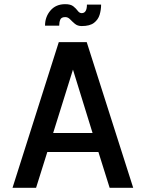

<svg xmlns="http://www.w3.org/2000/svg" viewBox="-20 -902 699 921"><path d="M40 -1 262 -700H396L619 -1H506L452 -173H207L153 -1ZM330 -568 235 -264H424ZM372 -777Q352 -777 339 -788Q326 -799 316 -809.5Q306 -820 293 -820Q274 -820 269 -807.5Q264 -795 264 -779H196Q196 -821 222 -851.5Q248 -882 293 -882Q319 -882 332 -871.5Q345 -861 353 -850Q361 -839 372 -839Q397 -839 397 -880H465Q465 -855 458 -831.5Q451 -808 431 -792.5Q411 -777 372 -777Z"/></svg>

Font: Kulim Park SemiBold
Style: Regular
Weight: 600
Designer: Noponies / Dale Sattler
Foundry: Noponies
Version: Version 1.000; ttfautohint (v1.8.3)